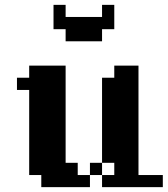

<svg xmlns="http://www.w3.org/2000/svg" viewBox="-20 -770 690 790"><path d="M250 -500V-100.1H299.8V-49.8H350.1V0H149.9V-49.8H100.1V-399.9H49.8V-450.2H100.1V-500ZM649.9 -49.8V0H399.9V-49.8H350.1V-100.1H399.9V-450.2H450.2V-500H549.8V-49.8ZM399.9 -100.1V-49.8H450.2V-100.1ZM250 -600.1V-649.9H200.2V-750H250V-700.2H399.9V-750H450.2V-649.9H399.9V-600.1Z"/></svg>

Font: Redaction 50
Style: Bold
Weight: 700
Designer: Jeremy Mickel / Forest Young
Foundry: MCKL
Version: Version 2.001;hotconv 1.0.113;makeotfexe 2.5.65598 DEVELOPME